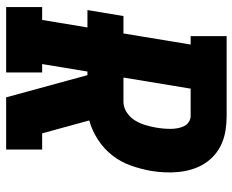

<svg xmlns="http://www.w3.org/2000/svg" viewBox="-88 -688 775 640"><g transform="rotate(90 300.0 -367.5)"><path d="M3 0V-120H46L71 -271H13L33 -391H91L128 -615H100V-735H366Q389 -735 412.5 -731.5Q436 -728 457 -719Q478 -710 495 -695.5Q512 -681 524 -662.5Q536 -644 543 -622Q550 -600 552.5 -577Q555 -554 554 -530Q553 -506 549 -482Q543 -449 531.5 -416Q520 -383 498 -354.5Q476 -326 445 -306Q414 -286 381 -277L424 -120H478V0H304L230 -271H218L193 -120H221V0ZM238 -391H319Q337 -391 354 -402Q371 -413 381 -429.5Q391 -446 396.5 -464.5Q402 -483 405 -501Q407 -512 408 -524Q409 -536 409 -548Q409 -560 407 -571Q405 -582 400.5 -592Q396 -602 386.5 -608.5Q377 -615 366 -615H275Z"/></g></svg>

Font: Iosevka Etoile Heavy Oblique
Style: Regular
Weight: 900
Italic angle: -9°
Designer: Belleve Invis
Foundry: Belleve Invis
Version: Version 15.5.2; ttfautohint (v1.8.4)